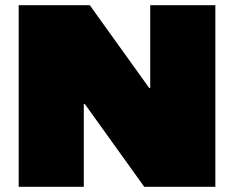

<svg xmlns="http://www.w3.org/2000/svg" viewBox="-20 -720 902 740"><path d="M810 -700V0H536L307 -319H303V0H52V-700H326L555 -381H559V-700Z"/></svg>

Font: Pathway Extreme 8pt Thin 12pt Black
Style: Regular
Weight: 900
Version: Version 1.001;gftools[0.9.26]